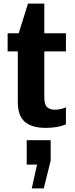

<svg xmlns="http://www.w3.org/2000/svg" viewBox="-20 -694 411 1057"><path d="M134 -674H224V-511H343V-411H224V-158Q224 -118 239.5 -104Q255 -90 281 -90Q313 -90 343 -103V-9Q296 10 233 10Q156 10 117 -23Q78 -56 78 -133V-411H22V-511H83ZM155 343 184 212H127V78H259V190L221 343Z"/></svg>

Font: Chivo
Style: Bold
Weight: 700
Designer: Hector Gatti
Foundry: Omnibus-Type
Version: Version 1.007;PS 001.007;hotconv 1.0.88;makeotf.lib2.5.64775